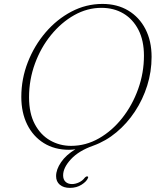

<svg xmlns="http://www.w3.org/2000/svg" viewBox="-20 -732 798 955"><path d="M489.5 -712.5Q563 -712.5 618 -679.5Q673 -646.5 703.5 -587.2Q734 -528 734 -449Q734 -375.5 712.2 -306.2Q690.5 -237 651.2 -177.5Q612 -118 559.2 -74Q506.5 -30 444 -7.5Q371.5 18 332.8 60Q294 102 294 140Q294 161 306 172.2Q318 183.5 338 183.5Q355 183.5 372.8 175.2Q390.5 167 402 151.5Q408 145 413.5 145.5Q421 145.5 417.5 153.5Q411 170.5 386 186.5Q361 202.5 328 202.5Q296 202.5 277.5 186.8Q259 171 259 144Q259 111 283.8 74.8Q308.5 38.5 355 10.5Q338.5 13 323 13Q251.5 13 198 -20.2Q144.5 -53.5 115.2 -112.8Q86 -172 86 -250Q86 -339.5 118.2 -422.2Q150.5 -505 206.5 -570.5Q262.5 -636 335.2 -674.2Q408 -712.5 489.5 -712.5ZM124.5 -248Q124.5 -168.5 153 -114.8Q181.5 -61 229 -33.8Q276.5 -6.5 333.5 -6.5Q407 -6.5 472.5 -44Q538 -81.5 588.2 -145.2Q638.5 -209 667.2 -289.2Q696 -369.5 696 -455Q696 -530 668.8 -583.2Q641.5 -636.5 594 -664.8Q546.5 -693 484.5 -693Q414 -693 349.5 -656.8Q285 -620.5 234 -558Q183 -495.5 153.8 -415.5Q124.5 -335.5 124.5 -248Z"/></svg>

Font: Fraunces 9pt Thin
Style: Italic
Weight: 100
Italic angle: -16°
Version: Version 1.000;[b76b70a41]